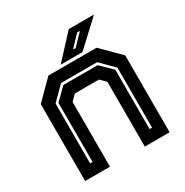

<svg xmlns="http://www.w3.org/2000/svg" viewBox="-160 -817 910 945"><g transform="rotate(-30 295.0 -344.0)"><path d="M55 0V-437L158 -540H432L535 -437V0H394V-368L363.5 -398.5H226.5L196 -368V0ZM119.5 -63H133.5V-399L198.5 -463H393.5L457.5 -400V-63H471.5V-404L398.5 -477H193.5L119.5 -403ZM237 -556 359 -688H502.5L360.5 -556ZM326.5 -590H341.5L402.5 -653H386.5Z"/></g></svg>

Font: Tourney Thin
Style: Regular
Weight: 100
Designer: Tyler Finck
Foundry: Etcetera Type Co
Version: Version 1.015